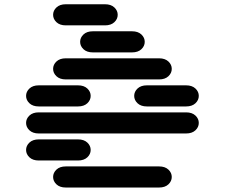

<svg xmlns="http://www.w3.org/2000/svg" viewBox="-20 -881 1040 888"><path d="M284.2 -13.7H715.8Q743.2 -13.7 758.8 -28.3Q774.4 -43 774.4 -62.5Q774.4 -82 758.8 -96.7Q743.2 -111.3 715.8 -111.3H284.2Q256.8 -111.3 241.2 -96.7Q225.6 -82 225.6 -62.5Q225.6 -43 241.2 -28.3Q256.8 -13.7 284.2 -13.7ZM159.2 -138.7H340.8Q368.2 -138.7 383.8 -153.3Q399.4 -168 399.4 -187.5Q399.4 -207 383.8 -221.7Q368.2 -236.3 340.8 -236.3H159.2Q131.8 -236.3 116.2 -221.7Q100.6 -207 100.6 -187.5Q100.6 -168 116.2 -153.3Q131.8 -138.7 159.2 -138.7ZM159.2 -263.7H840.8Q868.2 -263.7 883.8 -278.3Q899.4 -293 899.4 -312.5Q899.4 -332 883.8 -346.7Q868.2 -361.3 840.8 -361.3H159.2Q131.8 -361.3 116.2 -346.7Q100.6 -332 100.6 -312.5Q100.6 -293 116.2 -278.3Q131.8 -263.7 159.2 -263.7ZM159.2 -388.7H340.8Q368.2 -388.7 383.8 -403.3Q399.4 -418 399.4 -437.5Q399.4 -457 383.8 -471.7Q368.2 -486.3 340.8 -486.3H159.2Q131.8 -486.3 116.2 -471.7Q100.6 -457 100.6 -437.5Q100.6 -418 116.2 -403.3Q131.8 -388.7 159.2 -388.7ZM659.2 -388.7H840.8Q868.2 -388.7 883.8 -403.3Q899.4 -418 899.4 -437.5Q899.4 -457 883.8 -471.7Q868.2 -486.3 840.8 -486.3H659.2Q631.8 -486.3 616.2 -471.7Q600.6 -457 600.6 -437.5Q600.6 -418 616.2 -403.3Q631.8 -388.7 659.2 -388.7ZM284.2 -513.7H715.8Q743.2 -513.7 758.8 -528.3Q774.4 -543 774.4 -562.5Q774.4 -582 758.8 -596.7Q743.2 -611.3 715.8 -611.3H284.2Q256.8 -611.3 241.2 -596.7Q225.6 -582 225.6 -562.5Q225.6 -543 241.2 -528.3Q256.8 -513.7 284.2 -513.7ZM409.2 -638.7H590.8Q618.2 -638.7 633.8 -653.3Q649.4 -668 649.4 -687.5Q649.4 -707 633.8 -721.7Q618.2 -736.3 590.8 -736.3H409.2Q381.8 -736.3 366.2 -721.7Q350.6 -707 350.6 -687.5Q350.6 -668 366.2 -653.3Q381.8 -638.7 409.2 -638.7ZM284.2 -763.7H465.8Q493.2 -763.7 508.8 -778.3Q524.4 -793 524.4 -812.5Q524.4 -832 508.8 -846.7Q493.2 -861.3 465.8 -861.3H284.2Q256.8 -861.3 241.2 -846.7Q225.6 -832 225.6 -812.5Q225.6 -793 241.2 -778.3Q256.8 -763.7 284.2 -763.7Z"/></svg>

Font: Sixtyfour Convergence
Style: Regular
Weight: 400
Designer: Jens Kutilek
Foundry: Jens Kutilek
Version: Version 2.001